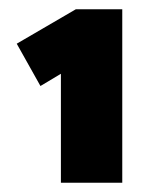

<svg xmlns="http://www.w3.org/2000/svg" viewBox="-20 -824 335 413"><path d="M111 -431V-730L134 -679L67 -639L16 -730L143 -804H243V-431H177Q164 -431 148 -431Q132 -431 111 -431Z"/></svg>

Font: Lexend Zetta ExtraBold
Style: Regular
Weight: 800
Designer: Bonnie Shaver-Troup, Thomas Jockin
Foundry: Lexend
Version: Version 1.007